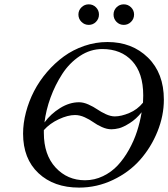

<svg xmlns="http://www.w3.org/2000/svg" viewBox="-20 -851 772 881"><path d="M181.2 -253.9V-241.2Q181.2 -140.6 235.1 -82.3Q289.1 -23.9 370.1 -23.9Q413.6 -23.9 452.6 -42.7Q491.7 -61.5 520.3 -92.3Q548.8 -123 571.8 -164.1Q594.7 -205.1 608.6 -248Q622.6 -291 629.9 -335.9Q605 -304.7 575 -285.9Q544.9 -267.1 526.1 -262.5Q507.3 -257.8 491.2 -257.8Q470.2 -257.8 447.5 -268.1Q424.8 -278.3 408 -290.5Q391.1 -302.7 368.4 -313Q345.7 -323.2 324.2 -323.2Q291.5 -323.2 250 -304Q208.5 -284.7 181.2 -253.9ZM636.2 -379.9Q637.2 -391.1 637.2 -413.1Q637.2 -516.1 586.4 -571Q535.6 -626 449.2 -626Q394.5 -626 346.4 -594Q298.3 -562 265.6 -511.5Q232.9 -460.9 211.9 -403.3Q190.9 -345.7 184.1 -289.1Q212.9 -328.6 255.9 -355.2Q298.8 -381.8 342.8 -381.8Q362.8 -381.8 385.7 -371.6Q408.7 -361.3 426 -349.4Q443.4 -337.4 465.6 -327.1Q487.8 -316.9 506.8 -316.9Q536.1 -316.9 573.2 -332.5Q610.4 -348.1 636.2 -379.9ZM85.9 -237.8Q85.9 -285.6 99.1 -335.9Q112.3 -386.2 136.2 -432.6Q160.2 -479 195.6 -520.3Q231 -561.5 272.9 -592Q314.9 -622.6 366.7 -640.4Q418.5 -658.2 473.1 -658.2Q585.9 -658.2 658.9 -586.7Q731.9 -515.1 731.9 -394Q731.9 -319.8 702.4 -247.1Q672.9 -174.3 622.6 -117.4Q572.3 -60.5 498.5 -25.4Q424.8 9.8 342.8 9.8Q227.1 9.8 156.5 -56.4Q85.9 -122.6 85.9 -237.8ZM353.8 -750.7Q339.8 -764.6 339.8 -784.2Q339.8 -803.7 353.8 -817.4Q367.7 -831.1 387.2 -831.1Q406.7 -831.1 420.4 -817.4Q434.1 -803.7 434.1 -784.2Q434.1 -764.6 420.4 -750.7Q406.7 -736.8 387.2 -736.8Q367.7 -736.8 353.8 -750.7ZM514.6 -750.7Q501 -764.6 501 -784.2Q501 -803.7 514.6 -817.4Q528.3 -831.1 547.9 -831.1Q567.4 -831.1 581.3 -817.4Q595.2 -803.7 595.2 -784.2Q595.2 -764.6 581.3 -750.7Q567.4 -736.8 547.9 -736.8Q528.3 -736.8 514.6 -750.7Z"/></svg>

Font: Common Serif
Style: Italic
Weight: 400
Italic angle: -12°
Designer: Philipp H. Poll, Khaled Hosny
Foundry: Stefan Peev, Context Ltd.
Version: Version 1.026